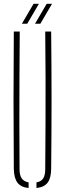

<svg xmlns="http://www.w3.org/2000/svg" viewBox="-20 -962 334 987"><path d="M51 -93.5Q49.5 -270.5 49.5 -447Q49.5 -623.5 51 -800H81.5Q80.5 -682 80 -563.8Q79.5 -445.5 79.5 -327.5Q79.5 -209.5 80.5 -91.5Q80.5 -61 91.8 -44.8Q103 -28.5 127 -24.5V4.5Q87.5 0.5 69.8 -23Q52 -46.5 51 -93.5ZM167.5 4.5V-24.5Q191.5 -28.5 202 -44.8Q212.5 -61 212.5 -91.5Q213.5 -209.5 214 -327.5Q214.5 -445.5 214.2 -563.8Q214 -682 212.5 -800H243Q245 -623.5 245 -447Q245 -270.5 243 -93.5Q242.5 -46.5 224.8 -23Q207 0.5 167.5 4.5ZM92.5 -840 152.5 -942.5H180L120 -840ZM160 -840 220 -942.5H247.5L187.5 -840Z"/></svg>

Font: Big Shoulders Stencil Display Thin ExtraLight
Style: Regular
Weight: 250
Version: Version 2.001